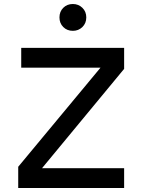

<svg xmlns="http://www.w3.org/2000/svg" viewBox="-20 -939 711 959"><path d="M86 -700H600V-595L190 -99H600V0H71V-106L482 -601H86ZM344 -785Q315 -785 296 -804Q277 -823 277 -852Q277 -881 296 -900Q315 -919 344 -919Q372 -919 391.5 -900Q411 -881 411 -852Q411 -823 391.5 -804Q372 -785 344 -785Z"/></svg>

Font: NT Somic Medium
Style: Regular
Weight: 500
Designer: Ravid Balaliev — lead type designer, mastering
Michael Voronin — secret advisor, marketing
Ivan Kovalenko — best boy
Foundry: NT Type
Version: Version 0.7